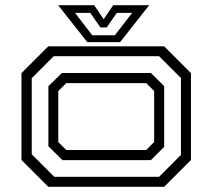

<svg xmlns="http://www.w3.org/2000/svg" viewBox="-20 -718 816 738"><path d="M165.5 0 62.5 -103V-437L165.5 -540H611L714 -437V-103L611 0ZM188.5 -38.5H591.5L675.5 -122.5V-418L591.5 -502H186.5L102 -417.5V-125ZM220 -102.5 166 -156V-386.5L218 -437.5H560L611 -387V-153.5L560 -102.5ZM234.5 -141.5H542L572.5 -172V-368L542 -398.5H234.5L204 -368V-172ZM315.5 -556 203.5 -698H342L378.5 -644L415 -698H553.5L441.5 -556ZM334.5 -582.5H421.5L488 -668.5H429L390 -612.5H366L327 -668.5H268.5Z"/></svg>

Font: Tourney Expanded
Style: Regular
Weight: 400
Width: 7
Designer: Tyler Finck
Foundry: Etcetera Type Co
Version: Version 1.010; ttfautohint (v1.8.3)